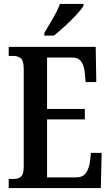

<svg xmlns="http://www.w3.org/2000/svg" viewBox="-20 -951 561 971"><path d="M24 0V-46H51Q74 -46 87 -58.5Q100 -71 100 -108V-601Q100 -645 85 -656.5Q70 -668 49 -668H24V-714H464L467 -536H413L409 -580Q407 -614 392.5 -637Q378 -660 344 -660H218V-400H409V-347H218V-54H365Q400 -54 415.5 -77.5Q431 -101 435 -134L440 -178H494L490 0ZM204 -784Q224 -819 247.5 -858Q271 -897 283 -931H402V-921Q392 -904 366.5 -876.5Q341 -849 310 -820.5Q279 -792 253 -771H204Z"/></svg>

Font: Noto Serif Thai ExtraCondensed SemiBold
Style: Regular
Weight: 600
Width: 2
Designer: Monotype Design Team
Foundry: Monotype Imaging Inc.
Version: Version 2.001; ttfautohint (v1.8.4.7-5d5b)